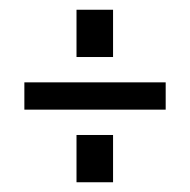

<svg xmlns="http://www.w3.org/2000/svg" viewBox="-20 -547 390 394"><path d="M212 -527H137V-430H212ZM320 -378H30V-322H320ZM212 -270H137V-173H212Z"/></svg>

Font: SVN-Bebas Neue
Style: Regular
Weight: 400
Designer: Ryoichi Tsunekawa
Foundry: Ryoichi Tsunekawa
Version: Version 001.003